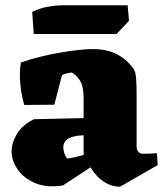

<svg xmlns="http://www.w3.org/2000/svg" viewBox="-20 -691 621 728"><path d="M435 17Q412 17 390 7Q368 -3 349 -22.5Q330 -42 316 -70L297 -73V-318Q297 -365 282.5 -386.5Q268 -408 252 -416Q242 -415 232 -412.5Q222 -410 215 -406L186 -294L72 -293Q61 -330 57 -372.5Q53 -415 59 -454Q93 -466 131.5 -475.5Q170 -485 207.5 -491.5Q245 -498 278 -501.5Q311 -505 333 -505Q363 -505 390 -498Q417 -491 441.5 -474.5Q466 -458 486 -431Q494 -419 496 -395Q498 -371 498 -329V-134Q498 -124 504 -116Q510 -108 522 -108Q534 -108 545.5 -108.5Q557 -109 575 -110L578 -65ZM219 12Q158 22 114 3.5Q70 -15 47 -48.5Q24 -82 24 -117Q24 -149 44 -183Q64 -217 109 -239L331 -244V-178H299Q284 -178 269.5 -175.5Q255 -173 244 -168Q233 -163 226.5 -154Q220 -145 220 -132Q220 -122 224 -110Q228 -98 235 -90Q251 -92 266.5 -95.5Q282 -99 297.5 -103.5Q313 -108 325 -111L342 -69ZM108 -562 102 -646Q131 -660 161.5 -665.5Q192 -671 215 -671H464L469 -612L422 -562Z"/></svg>

Font: Eczar ExtraBold
Style: Regular
Weight: 800
Designer: Vaibhav Singh
Foundry: Rosetta Type Foundry
Version: Version 2.000